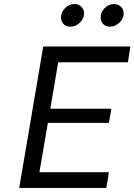

<svg xmlns="http://www.w3.org/2000/svg" viewBox="-20 -930 665 950"><path d="M268 -622 229 -392H531L519 -322H217L175 -78H519L506 0H75L194 -700H625L613 -622ZM478 -844Q478 -870 498 -890Q518 -910 544 -910Q565 -910 578.5 -896.5Q592 -883 592 -864Q592 -838 571 -818Q550 -798 524 -798Q503 -798 490.5 -811Q478 -824 478 -844ZM282 -844Q282 -870 302 -890Q322 -910 348 -910Q369 -910 382.5 -896.5Q396 -883 396 -864Q396 -838 375 -818Q354 -798 328 -798Q307 -798 294.5 -811Q282 -824 282 -844Z"/></svg>

Font: Be Vietnam
Style: Italic
Weight: 400
Italic angle: -9.33299°
Designer: Gabriel Lam
Foundry: TypeRant
Version: Version 3.000